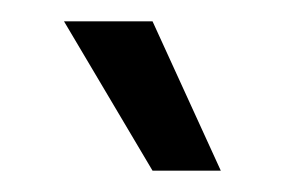

<svg xmlns="http://www.w3.org/2000/svg" viewBox="-20 -903 267 180"><path d="M123 -743 40 -883H123L187 -743Z"/></svg>

Font: Mona Sans
Style: Regular
Weight: 400
Designer: Deni Anggara
Foundry: GitHub
Version: Version 2.000;Glyphs 3.2.3 (3260)